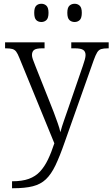

<svg xmlns="http://www.w3.org/2000/svg" viewBox="-20 -761 598 1021"><path d="M44 203Q98 203 133.5 190Q169 177 193 151Q217 125 235 87.5Q253 50 269 1L83 -453Q74 -476 66 -486.5Q58 -497 45.5 -500.5Q33 -504 10 -504H7V-536H217V-504H204Q173 -504 161.5 -495.5Q150 -487 150 -468Q150 -459 154.5 -446Q159 -433 169 -408L243 -222Q254 -196 265.5 -165Q277 -134 287 -106Q297 -78 301 -58Q309 -88 320.5 -120.5Q332 -153 345 -191L421 -412Q427 -429 431 -444Q435 -459 435 -468Q435 -487 422.5 -495.5Q410 -504 378 -504H359V-536H558V-504H554Q531 -504 518 -500Q505 -496 496.5 -482Q488 -468 478 -440L324 -5Q298 70 275 118Q252 166 224 192.5Q196 219 154.5 229.5Q113 240 50 240H44ZM377 -644Q360 -644 349 -654.5Q338 -665 338 -693Q338 -720 349 -730.5Q360 -741 377 -741Q393 -741 404 -730.5Q415 -720 415 -693Q415 -665 404 -654.5Q393 -644 377 -644ZM200 -644Q183 -644 172.5 -654.5Q162 -665 162 -693Q162 -720 172.5 -730.5Q183 -741 200 -741Q216 -741 227 -730.5Q238 -720 238 -693Q238 -665 227 -654.5Q216 -644 200 -644Z"/></svg>

Font: Noto Serif Khmer Light
Style: Regular
Weight: 300
Version: Version 2.003